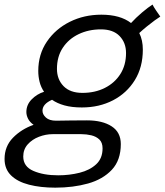

<svg xmlns="http://www.w3.org/2000/svg" viewBox="-84 -594 740 863"><path d="M164.5 249.5Q98 249.5 46.5 236.2Q-5 223 -34.2 194.5Q-63.5 166 -63.5 120.5Q-63.5 64 -25.8 25.2Q12 -13.5 67 -33Q50 -45 42.2 -60.2Q34.5 -75.5 34.5 -90.5Q34.5 -123 58.2 -147.2Q82 -171.5 114 -181.5Q100 -202 94 -226Q88 -250 88 -275Q88 -350 126.8 -407Q165.5 -464 229.8 -496Q294 -528 371.5 -528Q456.5 -528 505 -490.5Q527 -514.5 554 -537.5Q581 -560.5 601.5 -573.5Q606 -564 618 -546.2Q630 -528.5 636.5 -519.5Q628 -514.5 611.2 -502.2Q594.5 -490 575.8 -474.8Q557 -459.5 542 -445.5Q558 -413.5 558 -371Q558 -292 522 -233.8Q486 -175.5 424 -143.2Q362 -111 284 -111Q239 -111 205.8 -120.2Q172.5 -129.5 150 -145.5Q107 -126.5 107 -96.5Q107 -79.5 122.5 -65.5Q138 -51.5 168 -51.5Q199 -52 235.2 -52.5Q271.5 -53 307 -53Q376.5 -53 417.8 -26.2Q459 0.5 459 53.5Q459 126 418.8 169Q378.5 212 311.8 230.8Q245 249.5 164.5 249.5ZM286.5 -176.5Q343 -176.5 387.2 -198.8Q431.5 -221 457 -261.2Q482.5 -301.5 482.5 -355.5Q482.5 -402 453.5 -432Q424.5 -462 369.5 -462Q314.5 -462 269.5 -440.5Q224.5 -419 198.2 -379.2Q172 -339.5 172 -284.5Q172 -237.5 201.5 -207Q231 -176.5 286.5 -176.5ZM177.5 194Q228 194 273.8 182.5Q319.5 171 348.2 144.5Q377 118 377 73Q377 47 362.8 33.2Q348.5 19.5 326.5 14.2Q304.5 9 281.5 9H153Q121.5 9 91 20.8Q60.5 32.5 40.5 55Q20.5 77.5 20.5 109.5Q20.5 154.5 66 174.2Q111.5 194 177.5 194Z"/></svg>

Font: Grandstander Light
Style: Italic
Weight: 300
Italic angle: -15°
Designer: Tyler Finck
Foundry: Etcetera Type Co
Version: Version 1.200; ttfautohint (v1.8.3)